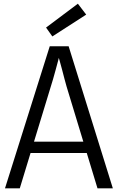

<svg xmlns="http://www.w3.org/2000/svg" viewBox="-20 -1018 638 1038"><path d="M7 0 249 -768H351L590 0H507L340 -550Q335 -566 329 -590Q323 -614 316 -640Q309 -666 302.5 -689.5Q296 -713 291 -729H304Q300 -713 294 -689Q288 -665 280.5 -639Q273 -613 266.5 -589Q260 -565 254 -548L87 0ZM125 -191V-252H469V-191ZM263 -821 229 -869 401 -998 446 -939Z"/></svg>

Font: Yaldevi ExtraLight
Style: Regular
Weight: 400
Version: Version 1.100